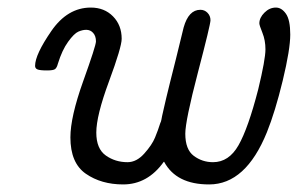

<svg xmlns="http://www.w3.org/2000/svg" viewBox="-20 -484 791 510"><path d="M73.2 -309.1Q73.2 -338.9 116.2 -401.4Q159.2 -463.9 221.2 -463.9Q257.3 -463.9 280.3 -440.4Q303.2 -417 303.2 -380.9Q303.2 -358.9 269.5 -267.8Q235.8 -176.8 235.8 -131.8Q235.8 -88.9 261 -71Q286.1 -53.2 318.8 -53.2Q342.8 -53.2 363.3 -76.2Q383.8 -99.1 391.8 -118.7Q399.9 -138.2 405.8 -157.2Q406.7 -159.2 407.5 -161.1Q408.2 -163.1 408.7 -166Q409.2 -168.9 410.6 -176Q412.1 -183.1 414.6 -193.6Q417 -204.1 421.4 -223.1Q425.8 -242.2 431.9 -266.1Q438 -290 447.5 -328.1Q457 -366.2 467.8 -411.1Q481 -458 512.2 -458Q523.4 -458 531.2 -450Q539.1 -441.9 539.1 -430.2Q539.1 -418.9 505.6 -291Q472.2 -163.1 472.2 -128.9Q472.2 -86.9 494.6 -70.1Q517.1 -53.2 545.9 -53.2Q587.9 -53.2 613.5 -98.1Q639.2 -143.1 666 -247.1Q685.1 -326.2 685.1 -353Q685.1 -377 677 -397Q668.9 -417 668.9 -421.9Q668.9 -437 682.4 -450.4Q695.8 -463.9 712.9 -463.9Q728 -463.9 739.5 -447.5Q751 -431.2 751 -392.1Q751 -353 731 -270Q710.9 -187 689 -132.8Q632.8 5.9 535.6 5.9Q535.6 5.9 535.2 5.9Q448.2 5.9 416 -54.2H415Q372.1 5.9 307.1 5.9Q249 5.9 208 -22.5Q167 -50.8 167 -119.1Q167 -173.3 200.9 -268.1Q234.9 -362.8 234.9 -374Q234.9 -388.2 227.5 -396.5Q220.2 -404.8 209 -404.8Q199.2 -404.8 188 -399.9Q176.8 -395 160.9 -373Q145 -351.1 133.8 -314.9Q130.9 -303.7 126 -300.3Q121.1 -296.9 105 -296.9Q85.9 -296.9 79.6 -299.6Q73.2 -302.2 73.2 -309.1Z"/></svg>

Font: CMU Concrete
Style: Italic
Weight: 500
Italic angle: -14.04°
Version: Version 0.7.0